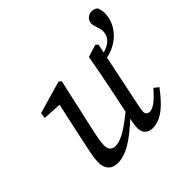

<svg xmlns="http://www.w3.org/2000/svg" viewBox="-156 -785 964 964"><g transform="rotate(-45 326.0 -303.0)"><path d="M166.7 13.1C238.7 13.1 313.9 -47.7 412.3 -143.6L412.1 -171.7C313.3 -91.5 264.6 -55.9 217 -55.9C193.1 -55.9 179.1 -69.8 179.1 -98.8C179.1 -120.7 185 -153.4 194 -194L257.1 -477.2L244 -487.3L70 -437.2L65.9 -407L177.5 -400.7L170.2 -422.9L119 -186.4C111.1 -146.6 98.2 -97 98.2 -60.2C98.2 -5.2 129.4 13.1 166.7 13.1ZM412.3 13.1C483.6 13.1 536.9 -49.1 582.7 -109.2L558.5 -128.3C516.7 -80.4 487 -55.6 460.2 -55.6C448.3 -55.6 437.4 -63.5 437.4 -77.5C437.4 -89.5 441.3 -110.3 446.3 -135.1L517.5 -477.2L504.3 -487.3L439.4 -466.8C428.5 -403.1 415.6 -338.5 402.7 -274.9L368.7 -111C359.8 -70.4 358.7 -53.3 358.7 -39C358.7 -4.4 384.9 13.1 412.3 13.1ZM481.2 -397.6C573.2 -405.6 651.8 -476.8 651.8 -567.2C651.8 -581.2 648.9 -591.2 643.9 -607.2C631.9 -618.2 619.8 -619.3 609.6 -619.3C585.3 -619.3 566.1 -599.2 566.1 -575.9C566.1 -556.5 581.3 -535.6 581.3 -507.7C581.3 -464.9 547 -434 481.2 -424.1V-397.6Z"/></g></svg>

Font: Source Serif Variable
Style: Italic
Weight: 389
Italic angle: -12°
Designer: Frank Grießhammer
Foundry: Adobe Systems Incorporated
Version: Version 3.001;hotconv 1.0.111;makeotfexe 2.5.65597